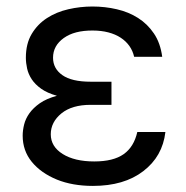

<svg xmlns="http://www.w3.org/2000/svg" viewBox="-20 -573 584 602"><path d="M158.4 -272.7Q128.2 -281.2 109.2 -294.7Q90.2 -308.2 79.5 -324.4Q68.9 -340.6 65 -358.1Q61.1 -375.7 61.1 -392Q61.1 -436.1 79.4 -466.6Q97.7 -497.2 127.3 -516.3Q157 -535.5 194.2 -544Q231.5 -552.6 269.9 -552.6Q309.3 -552.6 346.2 -544Q383.2 -535.5 412.8 -516.7Q442.5 -497.9 462.7 -467.9Q483 -437.9 488.6 -394.9H400.6Q396.3 -413.7 385.7 -428.8Q375 -443.9 358.5 -454.7Q342 -465.6 319.8 -471.4Q297.6 -477.3 269.9 -477.3Q241.5 -477.3 219.3 -471.6Q197.1 -465.9 180 -453.8Q146.3 -429.7 146.3 -392Q146.3 -358 175.6 -337.4Q204.9 -316.8 264.2 -316.8H329.5V-244.3H264.2Q206 -244.3 172.9 -217.7Q139.2 -190.3 139.2 -152Q139.2 -113.6 176.5 -90.2Q213.8 -66.8 275.6 -66.8Q335.2 -66.8 367.5 -89.5Q399.9 -112.2 410.5 -159.1H498.6Q489.7 -82.4 429 -36.2Q369 9.9 271.3 9.9Q207.4 9.9 158.4 -9.9Q108.3 -30.5 79.7 -65.5Q51.1 -100.5 51.1 -147.7Q51.1 -164.1 55.6 -182.4Q60 -200.6 72.1 -217.7Q84.2 -234.7 104.9 -249.3Q125.7 -263.8 158.4 -272.7Z"/></svg>

Font: Inter P
Style: Regular
Weight: 400
Designer: Rasmus Andersson
Foundry: rsms
Version: Version 3.018;git-588b23468